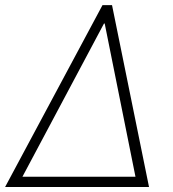

<svg xmlns="http://www.w3.org/2000/svg" viewBox="-36 -748 691 768"><path d="M-15.6 0 374 -727.5H412.1L560.1 0ZM53.7 -41H505.9L382.8 -653.8H379.9Z"/></svg>

Font: Inter Extra Light
Style: Italic
Weight: 200
Italic angle: -9.39999°
Designer: Rasmus Andersson
Foundry: rsms
Version: Version 4.000;git-3c8e0fc